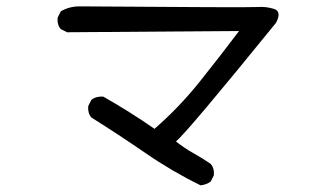

<svg xmlns="http://www.w3.org/2000/svg" viewBox="-20 -591 1040 594"><path d="M600.6 -17.6Q512.7 -60.5 429.7 -117.7Q346.7 -174.8 262.7 -227.5Q251 -241.2 252.9 -262.7L262.7 -282.2Q278.3 -293.9 299.8 -292Q340.8 -268.6 379.9 -244.1Q418.9 -219.7 458 -192.4Q534.2 -258.8 596.7 -336.9Q659.2 -415 719.7 -495.1L187.5 -491.2L168 -501Q156.2 -514.6 158.2 -536.1L168 -555.7Q193.4 -571.3 226.6 -571.3Q749 -567.4 775.9 -569.3Q802.7 -571.3 827.6 -563.5Q852.5 -555.7 834 -520.5Q559.6 -182.6 524.4 -153.3Q551.8 -131.8 579.1 -116.7Q606.4 -101.6 631.8 -84Q643.6 -70.3 641.6 -48.8L631.8 -29.3Q618.2 -19.5 600.6 -17.6Z"/></svg>

Font: NaikaiFont
Style: Regular-Lite
Weight: 400
Version: Version 1.67